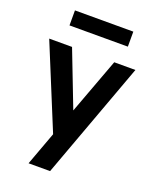

<svg xmlns="http://www.w3.org/2000/svg" viewBox="-163 -791 870 1082"><g transform="rotate(20 272.0 -249.5)"><path d="M150 -500H13L218 -1L144 200H273L530 -500H403L279 -166ZM445 -699H95V-609H445Z"/></g></svg>

Font: Perun SemiBold
Style: Regular
Weight: 600
Foundry: Copyright (c) Stefan Peev, Context Ltd, 2016
Version: Version 1.089